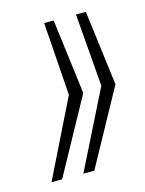

<svg xmlns="http://www.w3.org/2000/svg" viewBox="-74 -558 382 507"><g transform="rotate(-15 117.5 -304.5)"><path d="M92 -99 198 -311 182 -510H209L235 -305L122 -99ZM5 -99 109 -310 95 -510H121L147 -305L34 -99Z"/></g></svg>

Font: Saira UltraCondensed Thin
Style: Italic
Weight: 250
Width: 1
Italic angle: -12°
Designer: Hector Gatti with collaboration of the Omnibus-Type team
Foundry: Omnibus-Type
Version: Version 1.101